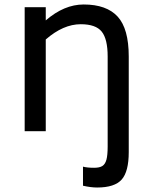

<svg xmlns="http://www.w3.org/2000/svg" viewBox="-20 -585 671 856"><path d="M554 -333V93Q554 180 522.5 215.5Q491 251 413 251Q385 251 350 243V158Q369 163 400 163Q424 163 436.5 155Q449 147 454.5 127Q460 107 460 68V-333Q460 -411 433.5 -444Q407 -477 340 -477Q262 -477 184 -409V0H90V-553H184V-494Q266 -565 353 -565Q455 -565 504.5 -511Q554 -457 554 -333Z"/></svg>

Font: Biryani
Style: Regular
Weight: 400
Designer: Dan Reynolds and Mathieu Réguer
Foundry: Dan Reynolds and Mathieu Réguer
Version: Version 1.004; ttfautohint (v1.1) -l 5 -r 5 -G 72 -x 0 -D la